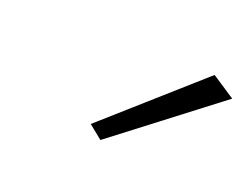

<svg xmlns="http://www.w3.org/2000/svg" viewBox="-45 -782 451 343"><g transform="rotate(20 180.0 -610.5)"><path d="M360 -671 316 -700 138 -542 164 -521Z"/></g></svg>

Font: Jost* 300 Light Italic
Style: Italic
Weight: 300
Italic angle: -10°
Version: Version 3.200; ttfautohint (v0.97) -l 8 -r 50 -G 200 -x 14 -